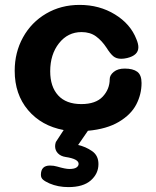

<svg xmlns="http://www.w3.org/2000/svg" viewBox="-20 -535 638 784"><path d="M339 -1 299 57Q330 64 356 82Q382 100 382 135Q382 174 351 201.5Q320 229 259 229Q217 229 182 214Q164 206 155.5 198.5Q147 191 147 179Q147 141 184 141Q200 141 213 145Q247 155 263 155Q283 155 292 149Q301 143 301 134Q301 114 248 106Q228 103 216.5 91Q205 79 205 62Q205 54 208 45L240 -4Q149 -21 94.5 -85.5Q40 -150 40 -246Q40 -321 74 -382.5Q108 -444 168.5 -479.5Q229 -515 305 -515Q386 -515 449.5 -476Q513 -437 537 -375Q545 -356 545 -342Q545 -309 499 -298Q486 -295 475 -295Q455 -295 442.5 -305.5Q430 -316 415 -340Q396 -369 372 -386.5Q348 -404 313 -404Q257 -404 221 -358.5Q185 -313 185 -244Q185 -181 217.5 -145.5Q250 -110 312 -110Q371 -110 399.5 -140.5Q428 -171 428 -212Q428 -228 444.5 -241.5Q461 -255 489 -255Q523 -255 540.5 -242Q558 -229 558 -196Q558 -150 536.5 -108.5Q515 -67 465.5 -37.5Q416 -8 339 -1Z"/></svg>

Font: Mali
Style: Bold
Weight: 700
Designer: Kitiyaporn Chalermlarp | Katatrad Aksorn Co.,Ltd.
Foundry: Cadson Demak Co.,Ltd.
Version: Version 1.000; ttfautohint (v1.6)